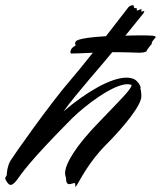

<svg xmlns="http://www.w3.org/2000/svg" viewBox="-118 -701 614 732"><path d="M427 -648C431 -653 432 -656 432 -657C432 -658 432 -659 431 -659C429 -659 425 -657 423 -657C421 -657 420 -657 420 -659C420 -659 421 -660 421 -661C421 -662 422 -663 422 -664C422 -665 421 -666 420 -666C417 -666 409 -661 404 -661C404 -661 403 -661 403 -662C403 -663 404 -665 404 -667C404 -669 403 -670 401 -670H397C389 -670 396 -681 388 -681C383 -681 377 -679 372 -674L286 -563C168 -556 170 -543 170 -540C165 -534 171 -530 171 -529C169 -526 159 -521 157 -518C150 -511 148 -497 154 -497C170 -497 199 -498 236 -500C206 -462 175 -424 151 -396C72 -305 -67 -107 -79 -87C-90 -66 -92 -44 -92 -36C-92 -29 -98 -27 -98 -22C-98 -19 -97 -15 -93 -10C-88 -1 -83 4 -77 4C-71 4 -64 -2 -54 -14C-36 -38 -14 -78 158 -251C208 -300 313 -380 368 -380C374 -380 379 -379 384 -377C381 -358 338 -318 261 -237C172 -146 130 -77 130 -40C130 -36 131 -32 132 -29C136 -18 132 -10 138 -3C140 0 142 1 146 1C152 1 161 -3 166 -3C170 -3 169 3 169 8C169 10 169 11 170 11C171 11 172 9 175 5C186 -12 220 -83 287 -150C353 -216 421 -299 421 -334C421 -344 420 -355 417 -365C417 -365 418 -366 418 -367C418 -374 409 -388 399 -396C390 -402 378 -405 364 -405C305 -405 210 -350 124 -276C174 -346 276 -459 310 -502H337C370 -502 397 -500 413 -500C433 -500 439 -504 441 -506L443 -511C454 -527 459 -531 460 -533C461 -534 461 -535 461 -535C459 -537 462 -542 465 -546C469 -552 473 -555 475 -558C481 -566 451 -566 425 -566C400 -566 381 -566 360 -565Z"/></svg>

Font: Oregano
Style: Italic
Weight: 400
Italic angle: -12°
Designer: Astigmatic (AOETI)
Foundry: Astigmatic (AOETI)
Version: Version 1.000